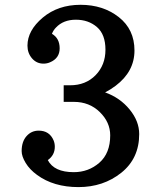

<svg xmlns="http://www.w3.org/2000/svg" viewBox="-20 -762 634 792"><path d="M194.3 -622.6Q226.1 -604 226.1 -562.7Q226.1 -521.5 186 -504.9Q173.8 -499.5 159.2 -499.5Q130.9 -499.5 112.1 -521.2Q93.3 -543 93.3 -573.7Q93.3 -636.2 156.2 -689.2Q219.2 -742.2 312.3 -742.2Q405.3 -742.2 470 -691.4Q534.7 -640.6 534.7 -553.7Q534.7 -466.8 457 -408.2Q435.5 -392.1 413.6 -380.9Q475.1 -358.9 514.6 -310.5Q554.2 -262.2 554.2 -209Q554.2 -108.4 480.2 -49.3Q406.2 9.8 303.7 9.8Q201.2 9.8 132.8 -40.5Q102.5 -62.5 85.9 -89.8Q69.3 -117.2 69.3 -138.7Q69.3 -177.7 89.4 -200.4Q109.4 -223.1 139.6 -223.1Q184.1 -223.1 201.2 -182.6Q206.1 -170.4 206.1 -156.7Q206.1 -122.1 177.2 -101.6Q203.1 -51.8 284.2 -51.8Q345.2 -51.8 389.9 -90.8Q434.6 -129.9 434.6 -203.6Q434.6 -257.8 391.6 -299.8Q348.6 -341.8 284.7 -341.8H242.7V-410.2H269Q333.5 -410.2 374.3 -451.9Q415 -493.7 415 -556.9Q415 -620.1 379.9 -650.4Q344.7 -680.7 293 -680.7Q241.2 -680.7 210.9 -648.4Q200.2 -637.7 194.3 -622.6Z"/></svg>

Font: Arbutus Slab
Style: Regular
Weight: 400
Designer: Karolina Lach
Foundry: Karolina Lach
Version: Version 1.001; ttfautohint (v0.92) -l 10 -r 16 -G 200 -x 7 -